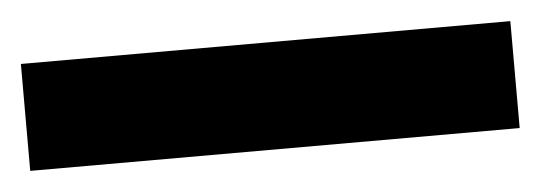

<svg xmlns="http://www.w3.org/2000/svg" viewBox="-28 -912 550 195"><g transform="rotate(-5 246.5 -814.5)"><path d="M496 -760H-3V-869H496Z"/></g></svg>

Font: Noto Sans Hebrew SemiCondensed ExtraBold
Style: Regular
Weight: 800
Width: 4
Designer: Monotype Design Team
Foundry: Monotype Imaging Inc.
Version: Version 2.004; ttfautohint (v1.8.4.7-5d5b)